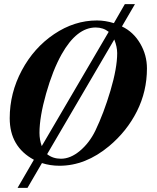

<svg xmlns="http://www.w3.org/2000/svg" viewBox="-20 -784 762 929"><path d="M633 -764 570 -656Q625 -630 658 -574Q691 -518 691 -453Q691 -342 642.5 -245.5Q594 -149 508 -77Q394 18 268 18Q223 18 183 5L113 125H65L144 -11Q27 -74 27 -212Q27 -334 85.5 -443.5Q144 -553 242 -619Q340 -685 449 -685Q489 -685 531 -672L584 -764ZM182 -77 506 -630Q479 -651 443 -651Q351 -651 278 -521Q235 -444 203 -331Q171 -218 171 -141Q171 -108 182 -77ZM533 -593 208 -38Q236 -16 275 -16Q321 -16 366.5 -54Q412 -92 441 -151Q482 -236 514.5 -345.5Q547 -455 547 -527Q547 -557 533 -593Z"/></svg>

Font: STIX MathJax Latin
Style: Bold Italic
Weight: 700
Italic angle: -16.33°
Designer: MicroPress Inc., with final additions and corrections provided by Coen Hoffman, Elsevier (retired)
Version: Version 1.1.1